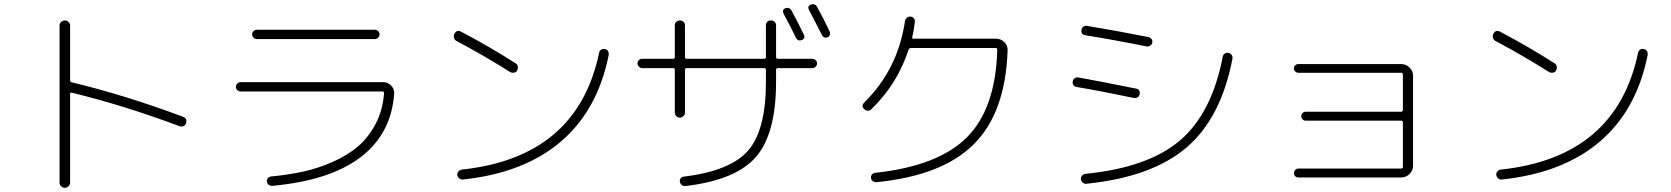

<svg xmlns="http://www.w3.org/2000/svg" viewBox="-20 -861 8040 924"><path d="M266.6 17.6V-738.3Q266.6 -748 274.4 -755.4Q282.2 -762.7 292 -762.7Q301.8 -762.7 309.6 -755.4Q317.4 -748 317.4 -738.3V-474.6Q317.4 -466.8 325.2 -464.8Q579.1 -404.3 861.3 -298.8Q882.8 -290 875 -267.6Q872.1 -257.8 862.8 -253.9Q853.5 -250 843.8 -253.9Q571.3 -355.5 325.2 -415Q317.4 -417 317.4 -408.2V17.6Q317.4 27.3 309.6 35.2Q301.8 43 292 43Q282.2 43 274.4 35.6Q266.6 28.3 266.6 17.6Z M1137.7 -420.9Q1128.9 -420.9 1122.1 -427.2Q1115.2 -433.6 1115.2 -442.9Q1115.2 -452.1 1122.1 -459Q1128.9 -465.8 1137.7 -465.8H1822.3Q1846.7 -465.8 1862.8 -448.7Q1878.9 -431.6 1877 -409.2Q1862.3 -215.8 1714.8 -104Q1567.4 7.8 1292 33.2Q1282.2 34.2 1273.9 28.8Q1265.6 23.4 1264.6 12.7Q1262.7 3.9 1269 -3.4Q1275.4 -10.7 1284.2 -11.7Q1367.2 -19.5 1439 -35.2Q1510.7 -50.8 1581.5 -82Q1652.3 -113.3 1702.6 -156.2Q1752.9 -199.2 1787.6 -264.6Q1822.3 -330.1 1828.1 -412.1Q1828.1 -420.9 1820.3 -420.9ZM1215.8 -717.8H1784.2Q1793 -717.8 1799.8 -711.4Q1806.6 -705.1 1806.6 -695.8Q1806.6 -686.5 1799.8 -679.7Q1793 -672.9 1784.2 -672.9H1215.8Q1207 -672.9 1200.2 -679.7Q1193.4 -686.5 1193.4 -695.8Q1193.4 -705.1 1200.2 -711.4Q1207 -717.8 1215.8 -717.8Z M2176.8 -664.1Q2168 -668 2165 -678.7Q2162.1 -689.5 2167 -698.2Q2177.7 -719.7 2200.2 -708Q2338.9 -634.8 2460.9 -556.6Q2469.7 -551.8 2471.7 -541.5Q2473.6 -531.2 2468.8 -522Q2463.9 -512.7 2453.6 -511.2Q2443.4 -509.8 2434.6 -514.6Q2310.5 -592.8 2176.8 -664.1ZM2909.2 -595.7Q2856.4 -331.1 2679.2 -179.7Q2502 -28.3 2208 2.9Q2198.2 3.9 2190.4 -2.4Q2182.6 -8.8 2180.7 -18.6Q2179.7 -28.3 2186.5 -36.1Q2193.4 -43.9 2203.1 -44.9Q2758.8 -104.5 2863.3 -607.4Q2865.2 -617.2 2873 -622.1Q2880.9 -627 2891.1 -625Q2901.4 -623 2906.2 -614.7Q2911.1 -606.4 2909.2 -595.7Z M3759.8 -821.3Q3778.3 -828.1 3789.1 -810.5Q3819.3 -754.9 3848.6 -694.3Q3857.4 -675.8 3838.9 -668.5Q3820.3 -661.1 3810.5 -678.7Q3792 -718.8 3751 -794.9Q3742.2 -814.5 3759.8 -821.3ZM3912.1 -828.1Q3944.3 -770.5 3972.7 -709Q3976.6 -702.1 3973.6 -693.4Q3970.7 -684.6 3962.9 -681.6Q3944.3 -674.8 3934.6 -694.3Q3906.2 -751 3873 -813.5Q3864.3 -832 3881.8 -838.9Q3902.3 -845.7 3912.1 -828.1ZM3071.3 -533.2Q3062.5 -533.2 3055.2 -540Q3047.9 -546.9 3047.9 -556.2Q3047.9 -565.4 3054.7 -571.8Q3061.5 -578.1 3071.3 -578.1H3219.7Q3227.5 -578.1 3227.5 -586.9V-740.2Q3227.5 -750 3234.9 -756.3Q3242.2 -762.7 3252 -762.7Q3261.7 -762.7 3269 -756.3Q3276.4 -750 3276.4 -740.2V-586.9Q3276.4 -578.1 3284.2 -578.1H3657.2Q3666 -578.1 3666 -586.9V-739.3Q3666 -750 3672.9 -756.3Q3679.7 -762.7 3690.4 -762.7Q3701.2 -762.7 3708 -755.9Q3714.8 -749 3714.8 -739.3V-586.9Q3714.8 -578.1 3723.6 -578.1H3888.7Q3897.5 -578.1 3904.8 -571.8Q3912.1 -565.4 3912.1 -556.2Q3912.1 -546.9 3905.3 -540Q3898.4 -533.2 3888.7 -533.2H3723.6Q3714.8 -533.2 3714.8 -525.4V-466.8Q3714.8 -217.8 3618.2 -106Q3521.5 5.9 3279.3 34.2Q3269.5 35.2 3261.7 29.8Q3253.9 24.4 3252 13.7Q3250 4.9 3255.4 -2.4Q3260.7 -9.8 3269.5 -10.7Q3495.1 -38.1 3580.6 -136.7Q3666 -235.4 3666 -466.8V-525.4Q3666 -533.2 3657.2 -533.2H3284.2Q3276.4 -533.2 3276.4 -525.4V-319.3Q3276.4 -309.6 3269 -302.2Q3261.7 -294.9 3252 -294.9Q3242.2 -294.9 3234.9 -301.8Q3227.5 -308.6 3227.5 -319.3V-525.4Q3227.5 -533.2 3219.7 -533.2Z M4172.9 -335Q4166 -328.1 4156.7 -328.1Q4147.5 -328.1 4139.6 -335Q4123 -350.6 4138.7 -367.2Q4300.8 -526.4 4335 -758.8Q4336.9 -768.6 4344.2 -775.4Q4351.6 -782.2 4361.8 -781.2Q4372.1 -780.3 4377.9 -772.9Q4383.8 -765.6 4382.8 -755.9Q4377.9 -713.9 4370.1 -681.6Q4368.2 -674.8 4376 -674.8H4773.4Q4796.9 -674.8 4813.5 -658.2Q4830.1 -641.6 4829.1 -619.1Q4819.3 -320.3 4667.5 -168Q4515.6 -15.6 4199.2 15.6Q4189.5 16.6 4181.2 11.2Q4172.9 5.9 4171.9 -3.9Q4169.9 -12.7 4175.8 -20.5Q4181.6 -28.3 4191.4 -29.3Q4494.1 -61.5 4632.8 -199.7Q4771.5 -337.9 4779.3 -621.1Q4779.3 -629.9 4771.5 -629.9H4364.3Q4356.4 -629.9 4352.5 -622.1Q4299.8 -458 4172.9 -335Z M5891.6 -606.4Q5901.4 -605.5 5907.2 -596.7Q5913.1 -587.9 5911.1 -578.1Q5856.4 -293 5689.9 -150.9Q5523.4 -8.8 5208 23.4Q5198.2 24.4 5190.9 18.1Q5183.6 11.7 5181.6 2Q5180.7 -7.8 5187.5 -15.6Q5194.3 -23.4 5204.1 -24.4Q5505.9 -54.7 5658.7 -185.1Q5811.5 -315.4 5864.3 -586.9Q5865.2 -596.7 5873.5 -602.5Q5881.8 -608.4 5891.6 -606.4ZM5161.1 -442.4Q5151.4 -443.4 5146 -451.2Q5140.6 -459 5142.6 -468.8Q5143.6 -478.5 5151.9 -484.4Q5160.2 -490.2 5169.9 -488.3Q5237.3 -476.6 5447.3 -434.6Q5457 -433.6 5461.9 -425.8Q5466.8 -418 5464.8 -408.2Q5462.9 -398.4 5455.1 -393.1Q5447.3 -387.7 5436.5 -389.6Q5278.3 -422.9 5161.1 -442.4ZM5525.4 -656.2Q5524.4 -647.5 5515.6 -641.6Q5506.8 -635.7 5497.1 -637.7Q5347.7 -668 5203.1 -691.4Q5181.6 -694.3 5184.6 -716.8Q5185.5 -726.6 5193.8 -732.4Q5202.1 -738.3 5211.9 -736.3Q5348.6 -713.9 5506.8 -682.6Q5515.6 -681.6 5521.5 -673.3Q5527.3 -665 5525.4 -656.2Z M6722.7 -49.8Q6730.5 -49.8 6731.4 -57.6V-272.5Q6731.4 -280.3 6722.7 -280.3H6263.7Q6254.9 -280.3 6248.5 -286.6Q6242.2 -293 6242.2 -301.8Q6242.2 -310.5 6248.5 -316.9Q6254.9 -323.2 6263.7 -323.2H6722.7Q6730.5 -323.2 6731.4 -332V-502Q6731.4 -510.7 6722.7 -510.7H6228.5Q6219.7 -510.7 6213.4 -517.1Q6207 -523.4 6207 -532.2Q6207 -541 6213.4 -546.9Q6219.7 -552.7 6228.5 -552.7H6722.7Q6746.1 -552.7 6763.2 -536.1Q6780.3 -519.5 6780.3 -497.1V-63.5Q6780.3 -40 6763.2 -23.4Q6746.1 -6.8 6722.7 -6.8H6228.5Q6219.7 -6.8 6213.4 -12.7Q6207 -18.6 6207 -27.8Q6207 -37.1 6213.4 -43.5Q6219.7 -49.8 6228.5 -49.8Z M7176.8 -664.1Q7168 -668 7165 -678.7Q7162.1 -689.5 7167 -698.2Q7177.7 -719.7 7200.2 -708Q7338.9 -634.8 7460.9 -556.6Q7469.7 -551.8 7471.7 -541.5Q7473.6 -531.2 7468.8 -522Q7463.9 -512.7 7453.6 -511.2Q7443.4 -509.8 7434.6 -514.6Q7310.5 -592.8 7176.8 -664.1ZM7909.2 -595.7Q7856.4 -331.1 7679.2 -179.7Q7502 -28.3 7208 2.9Q7198.2 3.9 7190.4 -2.4Q7182.6 -8.8 7180.7 -18.6Q7179.7 -28.3 7186.5 -36.1Q7193.4 -43.9 7203.1 -44.9Q7758.8 -104.5 7863.3 -607.4Q7865.2 -617.2 7873 -622.1Q7880.9 -627 7891.1 -625Q7901.4 -623 7906.2 -614.7Q7911.1 -606.4 7909.2 -595.7Z"/></svg>

Font: Rounded Mgen+ 1m light
Style: Regular
Weight: 200
Designer: [Source Han Sans]
Ryoko NISHIZUKA  (kana & ideographs); Paul D. Hunt (Latin, Greek & Cyrillic); Wenlong ZHANG  (bopomofo
Version: Version 1.059.20150602